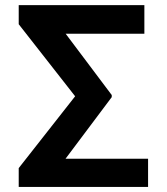

<svg xmlns="http://www.w3.org/2000/svg" viewBox="-20 -741 661 761"><path d="M422.9 -364.3V-356L239.7 -111.8H566.9V0H54.2V-74.7L277.8 -359.4L54.2 -645V-720.7H552.2V-607.4H240.2Z"/></svg>

Font: Inter Tight SemiBold
Style: Regular
Weight: 600
Designer: Rasmus Andersson
Foundry: rsms
Version: Version 3.004; ttfautohint (v1.8.4.7-5d5b)